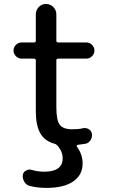

<svg xmlns="http://www.w3.org/2000/svg" viewBox="-20 -710 559 950"><path d="M86.9 -419.9Q70.3 -419.9 58.6 -432.1Q46.9 -444.3 46.9 -460Q46.9 -475.6 58.6 -487.8Q70.3 -500 86.9 -500H148.4Q157.2 -500 157.2 -508.8V-638.7Q157.2 -660.2 171.9 -675.3Q186.5 -690.4 207.5 -690.4Q228.5 -690.4 243.7 -675.3Q258.8 -660.2 258.8 -638.7V-508.8Q258.8 -500 267.6 -500H407.2Q423.8 -500 435.5 -487.8Q447.3 -475.6 447.3 -460Q447.3 -444.3 435.5 -432.1Q423.8 -419.9 407.2 -419.9H267.6Q258.8 -419.9 258.8 -411.1V-179.7Q258.8 -114.3 275.9 -92.3Q293 -70.3 336.9 -70.3Q369.1 -70.3 388.7 -75.2Q403.3 -79.1 417.5 -71.8Q431.6 -64.5 434.6 -48.8Q437.5 -32.2 428.7 -17.6Q419.9 -2.9 404.3 1Q398.4 2 391.6 2.9Q384.8 3.9 376.5 4.9Q368.2 5.9 364.3 6.8Q361.3 6.8 359.9 10.3Q358.4 13.7 360.4 15.6Q389.6 55.7 388.7 99.6Q388.7 155.3 342.8 187.5Q296.9 219.7 209 219.7Q166 219.7 127 210Q110.4 206.1 100.6 189.9Q90.8 173.8 92.8 156.2Q94.7 141.6 108.9 133.8Q123 126 137.7 130.9Q168 139.6 198.2 139.6Q290 139.6 290 73.2Q290 38.1 262.7 8.8Q255.9 2 249 1Q201.2 -11.7 179.2 -50.8Q157.2 -89.8 157.2 -160.2V-411.1Q157.2 -419.9 148.4 -419.9Z"/></svg>

Font: Rounded Mgen+ 2p medium
Style: Regular
Weight: 500
Designer: [Source Han Sans]
Ryoko NISHIZUKA  (kana & ideographs); Paul D. Hunt (Latin, Greek & Cyrillic); Wenlong ZHANG  (bopomofo
Version: Version 1.059.20150602